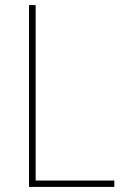

<svg xmlns="http://www.w3.org/2000/svg" viewBox="-20 -734 489 754"><path d="M94 0V-714H120V-25H429V0Z"/></svg>

Font: Noto Sans Bengali SemiCondensed Thin
Style: Regular
Weight: 100
Width: 4
Designer: Joana Ranito - Universal Thirst; Jelle Bosma - Monotype Design Team
Foundry: Universal Thirst ehf.
Version: Version 3.000; ttfautohint (v1.8.4.7-5d5b)